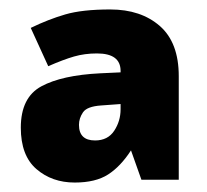

<svg xmlns="http://www.w3.org/2000/svg" viewBox="-20 -742 437 406"><path d="M213 -722Q278 -722 318 -687Q358 -652 358 -581V-362H279L257 -424Q235 -390 208.5 -373Q182 -356 138 -356Q90 -356 57 -384.5Q24 -413 24 -472Q24 -536 67.5 -559.5Q111 -583 192 -587L235 -589V-592Q235 -629 185 -629Q159 -629 136.5 -622.5Q114 -616 82 -602L45 -683Q82 -701 118 -711.5Q154 -722 213 -722ZM194 -519Q164 -517 155.5 -504.5Q147 -492 147 -478Q147 -445 181 -445Q208 -445 221.5 -465.5Q235 -486 235 -511V-522Z"/></svg>

Font: Noto Sans Khmer UI Black
Style: Regular
Weight: 900
Designer: Danh Hong and the Monotype Design Team
Foundry: Monotype Imaging Inc.
Version: Version 2.002; ttfautohint (v1.8.4.7-5d5b)